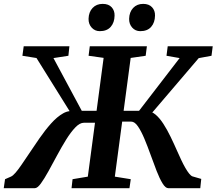

<svg xmlns="http://www.w3.org/2000/svg" viewBox="-47 -985 1134 1005"><path d="M-27.4 0 -20.6 -47 9.9 -60.4Q20.6 -64.9 34.6 -81.3Q48.7 -97.8 65.9 -122.9Q83.2 -148 102.7 -177.2Q129.6 -217.7 159.3 -260.6Q189 -303.5 220.3 -338.6Q251.7 -373.8 283.8 -391.9Q316 -410 347.7 -400.2L348.3 -353.6L144 -681.3L70.3 -693.1L77.1 -743H316.3L311 -693.1L232.8 -681L380.9 -405.2H467.1L458.7 -342.5H392.3Q370.7 -342.5 347 -317.8Q323.3 -293 299.2 -254.1Q275 -215.1 251.5 -171.2Q228 -127.4 206.5 -88.4Q185 -49.5 167 -24.7Q149 0 135.5 0ZM327.5 0 332.8 -47 412.7 -60.4 495.4 -682.1 416.7 -693.1 423 -743H721.9L715.5 -693.1L637 -681.7L554.1 -60.4L637.5 -47L630.6 0ZM833.8 0Q819.1 0 803.8 -25.1Q788.4 -50.2 772.9 -90Q757.4 -129.8 741.5 -174.2Q725.7 -218.6 709 -258.4Q692.3 -298.3 675.2 -323.3Q658.1 -348.4 639.9 -348.4H584L591.4 -405.2H681L893.2 -681L824.5 -693.1L830.9 -743H1066.5L1060.1 -693.1L993.1 -680.7L712.2 -351.6L724.6 -401.3Q746.5 -402.8 767.6 -384.9Q788.7 -367 808.5 -336.3Q828.3 -305.6 846.1 -268.7Q864 -231.8 879.8 -195.7Q891 -170.2 901.9 -147.2Q912.8 -124.2 923.2 -106.1Q933.7 -87.9 943.1 -76.3Q952.6 -64.6 960.6 -61.7L1006.4 -48.5L1001.3 0ZM475.3 -821.9Q449.6 -821.9 432.8 -840.5Q416 -859.1 416.5 -886.6Q417.5 -922.1 437.7 -943.4Q457.9 -964.7 490.5 -964.7Q521.6 -964.7 537.5 -947Q553.5 -929.4 552.7 -903.1Q552.2 -866.9 532.5 -844.4Q512.8 -821.9 475.3 -821.9ZM687.3 -821.9Q661.7 -821.9 645 -840.5Q628.4 -859.1 628.9 -886.6Q629.9 -922.1 649.9 -943.4Q670 -964.7 702.4 -964.7Q732.8 -964.7 749 -947Q765.2 -929.4 764.4 -903.1Q763.9 -866.9 744.2 -844.4Q724.5 -821.9 687.3 -821.9Z"/></svg>

Font: Merriweather 7pt Light
Style: Italic
Weight: 300
Italic angle: -7.8°
Designer: Eben Sorkin
Foundry: Eben Sorkin
Version: Version 2.200;gftools[0.9.31]